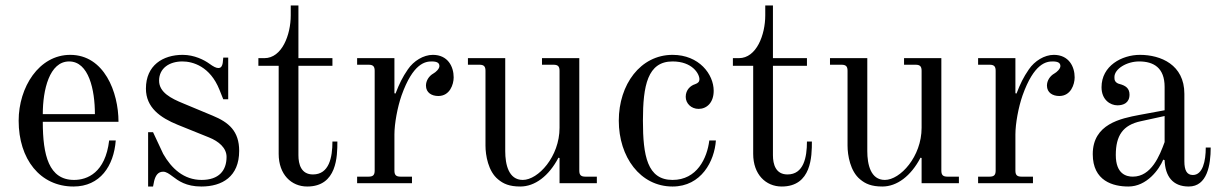

<svg xmlns="http://www.w3.org/2000/svg" viewBox="-20 -668 4458 700"><path d="M136 -252C136 -340 160 -444 232 -444C304 -444 326 -340 326 -252ZM48 -228C48 -88 126 12 248 12C345 12 395 -63 402 -156H378C364 -38 298 -12 250 -12C158 -12 136 -102 136 -224H412C412 -332 360 -468 236 -468C122 -468 48 -350 48 -228Z M512 -345C512 -276 564 -239 628 -213L742 -167C777 -153 806 -129 806 -96C806 -46 778 -12 715 -12C650 -12 605 -54 575 -107L538 -186H520V12H538L542 -8C547 -28 556 -42 575 -42C586 -42 597 -34 609 -25C630 -9 658 12 714 12C790 12 852 -24 852 -118C852 -190 814 -222 756 -246L648 -291C604 -309 560 -331 560 -374C560 -419 597 -444 645 -444C683 -444 746 -426 780 -341L794 -306H812V-458H794L792 -438C790 -427 786 -420 776 -420C768 -420 758 -425 743 -436C725 -449 689 -468 646 -468C574 -468 512 -430 512 -345Z M922 -428H996V-107C996 -32 1042 12 1100 12C1209 12 1210 -99 1210 -152H1192C1192 -94 1180 -32 1121 -32C1078 -32 1068 -69 1068 -102V-428H1192V-456H1068V-648H1040V-612C1040 -541 1008 -456 944 -456H922Z M1282 0H1482V-24H1440C1424 -24 1418 -30 1418 -46V-178C1418 -217 1429 -277 1444 -320C1486 -438 1531 -444 1554 -444C1576 -444 1582 -437 1582 -427C1582 -417 1569 -405 1560 -400C1544 -391 1533 -374 1533 -356C1533 -330 1554 -318 1578 -318C1620 -318 1634 -360 1634 -386C1634 -425 1613 -468 1558 -468C1524 -468 1488 -446 1467 -415C1447 -386 1436 -363 1422 -327L1418 -328V-456H1282V-432H1324C1340 -432 1346 -426 1346 -410V-46C1346 -30 1340 -24 1324 -24H1282Z M1686 -432H1728C1744 -432 1750 -426 1750 -410V-137C1750 -102 1760 -43 1796 -14C1815 2 1837 12 1877 12C1930 12 1981 -26 2016 -93L2020 -92V0H2156V-24H2114C2098 -24 2092 -30 2092 -46V-456H1956V-432H1998C2014 -432 2020 -426 2020 -410V-202C2020 -97 1942 -12 1886 -12C1834 -12 1822 -69 1822 -117V-456H1686Z M2236 -228C2236 -96 2314 12 2432 12C2537 12 2585 -81 2590 -156H2566C2558 -91 2521 -12 2432 -12C2340 -12 2324 -100 2324 -228C2324 -356 2341 -444 2432 -444C2504 -444 2530 -399 2530 -379C2530 -371 2526 -365 2514 -361C2498 -356 2480 -341 2480 -315C2480 -291 2500 -271 2527 -271C2556 -271 2582 -293 2582 -337C2582 -397 2529 -468 2432 -468C2315 -468 2236 -360 2236 -228Z M2652 -428H2726V-107C2726 -32 2772 12 2830 12C2939 12 2940 -99 2940 -152H2922C2922 -94 2910 -32 2851 -32C2808 -32 2798 -69 2798 -102V-428H2922V-456H2798V-648H2770V-612C2770 -541 2738 -456 2674 -456H2652Z M3006 -432H3048C3064 -432 3070 -426 3070 -410V-137C3070 -102 3080 -43 3116 -14C3135 2 3157 12 3197 12C3250 12 3301 -26 3336 -93L3340 -92V0H3476V-24H3434C3418 -24 3412 -30 3412 -46V-456H3276V-432H3318C3334 -432 3340 -426 3340 -410V-202C3340 -97 3262 -12 3206 -12C3154 -12 3142 -69 3142 -117V-456H3006Z M3546 0H3746V-24H3704C3688 -24 3682 -30 3682 -46V-178C3682 -217 3693 -277 3708 -320C3750 -438 3795 -444 3818 -444C3840 -444 3846 -437 3846 -427C3846 -417 3833 -405 3824 -400C3808 -391 3797 -374 3797 -356C3797 -330 3818 -318 3842 -318C3884 -318 3898 -360 3898 -386C3898 -425 3877 -468 3822 -468C3788 -468 3752 -446 3731 -415C3711 -386 3700 -363 3686 -327L3682 -328V-456H3546V-432H3588C3604 -432 3610 -426 3610 -410V-46C3610 -30 3604 -24 3588 -24H3546Z M4048 -103C4048 -174 4074 -212 4139 -226L4226 -245V-150C4208 -101 4178 -24 4110 -24C4087 -24 4048 -33 4048 -103ZM3964 -106C3964 -8 4038 12 4094 12C4161 12 4206 -50 4221 -86L4226 -84C4228 -26 4255 12 4314 12C4381 12 4394 -66 4394 -130H4376C4376 -81 4365 -30 4329 -30C4307 -30 4298 -47 4298 -80V-326C4298 -432 4212 -468 4136 -468C4070 -468 3996 -428 3996 -350C3996 -304 4028 -284 4054 -284C4076 -284 4098 -293 4098 -323C4098 -346 4084 -356 4061 -362C4055 -363 4048 -368 4046 -372C4043 -377 4043 -381 4043 -387C4043 -417 4088 -444 4133 -444C4186 -444 4226 -421 4226 -351V-266L4134 -249C4066 -236 3964 -216 3964 -106Z"/></svg>

Font: Old Standard
Style: Regular
Weight: 400
Designer: Alexey Kryukov <alexios@thessalonica.org.ru>
Version: Version 2.0